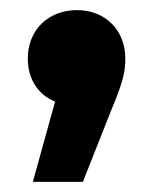

<svg xmlns="http://www.w3.org/2000/svg" viewBox="-20 -206 302 380"><path d="M132 -186C77 -186 35 -148 35 -90C35 -49 56 -18 89 -5L45 154H144L201 10C224 -45 228 -64 228 -90C228 -147 188 -186 132 -186Z"/></svg>

Font: Talent SemiBold
Style: Bold
Weight: 700
Designer: Mike Powis
Version: Version 1.001;hotconv 1.0.109;makeotfexe 2.5.65596